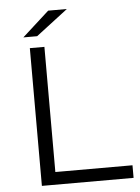

<svg xmlns="http://www.w3.org/2000/svg" viewBox="-59 -927 707 972"><g transform="rotate(-5 294.5 -440.5)"><path d="M114 0V-700H188V-64H580V0ZM86 -757 223 -881H318L156 -757Z"/></g></svg>

Font: Modern
Style: Small
Weight: 400
Designer: Julieta Ulanovsky
Foundry: Julieta Ulanovsky
Version: Version 8.000